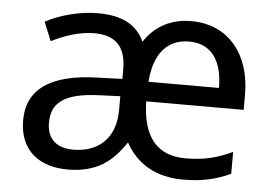

<svg xmlns="http://www.w3.org/2000/svg" viewBox="-44 -604 953 673"><g transform="rotate(5 432.0 -268.0)"><path d="M603 -546C531 -546 474 -514 439 -459C411 -519 358 -545 275 -545C209 -545 138 -525 91 -499L118 -433C162 -455 215 -474 268 -474C336 -474 380 -444 380 -357V-323L290 -320C125 -315 46 -256 46 -149C46 -40 119 10 216 10C319 10 373 -34 419 -103C460 -28 530 10 622 10C689 10 736 -1 789 -25V-102C738 -78 691 -65 625 -65C526 -65 473 -124 470 -252H813V-306C813 -449 733 -546 603 -546ZM602 -474C683 -474 720 -413 720 -321H472C479 -420 525 -474 602 -474ZM303 -259 378 -262V-214C378 -110 314 -61 230 -61C174 -61 137 -88 137 -148C137 -216 178 -254 303 -259Z"/></g></svg>

Font: Noto Sans Brahmi
Style: Regular
Weight: 400
Designer: Monotype Design Team
Foundry: Monotype Imaging Inc.
Version: Version 2.004